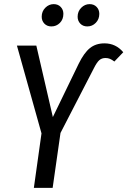

<svg xmlns="http://www.w3.org/2000/svg" viewBox="-20 -910 617 930"><path d="M181 -264 62 -689H156L236 -343L361 -601Q387 -654 415.5 -677Q444 -700 486 -700Q541 -700 577 -657L534 -612Q522 -621 512.5 -625Q503 -629 491 -629Q473 -629 461 -618.5Q449 -608 435 -580L273 -266L235 0H144ZM182 -829Q182 -855 199.5 -872.5Q217 -890 240 -890Q261 -890 274 -876.5Q287 -863 287 -843Q287 -816 270 -799Q253 -782 229 -782Q208 -782 195 -795.5Q182 -809 182 -829ZM356 -829Q356 -855 373.5 -872.5Q391 -890 414 -890Q435 -890 448 -876.5Q461 -863 461 -843Q461 -817 444 -799.5Q427 -782 403 -782Q382 -782 369 -795.5Q356 -809 356 -829Z"/></svg>

Font: Fira Sans Compressed
Style: Italic
Weight: 400
Width: 1
Italic angle: -8°
Designer: bBox Type GmbH & Carrois Corporate GbR & Edenspiekermann AG
Foundry: bBox Type GmbH & Carrois Corporate GbR & Edenspiekermann AG
Version: Version 4.301